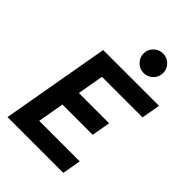

<svg xmlns="http://www.w3.org/2000/svg" viewBox="-267 -1045 1157 1157"><g transform="rotate(45 311.0 -467.0)"><path d="M24.4 0 125.5 -574.2 146.5 -693.4H622.1L601.1 -574.2H255.4L226.1 -406.7H483.9L462.9 -287.6H205.1L175.3 -119.1H521L500 0ZM416.5 -767.6Q382.3 -767.6 357.7 -792Q333 -816.4 333 -850.6Q333 -885.7 357.7 -909.9Q382.3 -934.1 416.5 -934.1Q451.2 -934.1 475.6 -909.9Q500 -885.7 500 -850.6Q500 -816.4 475.6 -792Q451.2 -767.6 416.5 -767.6Z"/></g></svg>

Font: CaskaydiaCove NF
Style: Bold Italic
Weight: 700
Italic angle: -10°
Designer: Aaron Bell
Foundry: Saja Typeworks
Version: Version 2111.001; VTT 6.35;Nerd Fonts 3.2.1